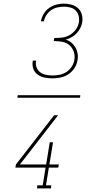

<svg xmlns="http://www.w3.org/2000/svg" viewBox="-20 -873 540 1061"><path d="M76 -333 78 -347H424L422 -333ZM271 -440Q249 -440 227.5 -444Q206 -448 189 -460Q172 -472 164.5 -492Q157 -512 161 -535V-538H179V-535Q176 -517 182.5 -500Q189 -483 203 -473Q217 -463 235 -459.5Q253 -456 271 -456Q291 -456 310.5 -460Q330 -464 347.5 -475.5Q365 -487 376.5 -505Q388 -523 391 -542Q395 -566 387.5 -587.5Q380 -609 363.5 -623.5Q347 -638 324 -642Q301 -646 277 -646L280 -663Q301 -663 323 -665.5Q345 -668 365 -679.5Q385 -691 399 -710Q413 -729 416 -750Q419 -768 414.5 -785.5Q410 -803 398 -815Q386 -827 369 -831.5Q352 -836 334 -836Q316 -836 297.5 -832Q279 -828 263.5 -817.5Q248 -807 237 -790.5Q226 -774 223 -756V-755H206V-756Q210 -777 221.5 -796.5Q233 -816 251.5 -829Q270 -842 291 -847.5Q312 -853 333 -853Q355 -853 376 -847Q397 -841 412 -827Q427 -813 432.5 -791.5Q438 -770 434 -748Q431 -732 423 -716.5Q415 -701 403 -688.5Q391 -676 375 -667Q359 -658 343 -654Q361 -649 374.5 -637.5Q388 -626 397 -610.5Q406 -595 409 -576.5Q412 -558 408 -539Q405 -517 391.5 -496.5Q378 -476 358.5 -463Q339 -450 316 -445Q293 -440 271 -440ZM185 168 186 151H216L232 53H65L68 36L279 -236H301L274 -201L90 36H235L255 -87H273L253 36H305L302 53H250L234 151H263L262 168Z"/></svg>

Font: Iosevka Curly Slab Thin
Style: Italic
Weight: 100
Italic angle: -9°
Monospace: yes
Designer: Belleve Invis
Foundry: Belleve Invis
Version: Version 22.1.2; ttfautohint (v1.8.4)